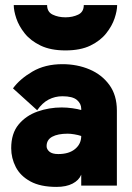

<svg xmlns="http://www.w3.org/2000/svg" viewBox="-20 -729 517 754"><path d="M202 5Q139 5 99.5 -16.5Q60 -38 42 -73Q24 -108 24 -147Q24 -205 53 -240Q82 -275 127.5 -291Q173 -307 222 -307Q243 -307 264 -304Q285 -301 299 -297V-302Q299 -322 282 -336.5Q265 -351 225 -351Q196 -351 171 -338Q146 -325 126 -296L31 -382Q58 -419 107.5 -448Q157 -477 225 -477Q283 -477 331.5 -456.5Q380 -436 409.5 -395.5Q439 -355 439 -295V0H299V-43Q290 -21 265 -8Q240 5 202 5ZM209 -124Q251 -124 275 -144Q299 -164 299 -195Q287 -199 272 -201.5Q257 -204 246 -204Q207 -204 185 -192Q163 -180 163 -155Q163 -143 174 -133.5Q185 -124 209 -124ZM237 -531Q179 -531 139.5 -550Q100 -569 77 -598Q54 -627 44 -657Q34 -687 34 -709H165Q165 -682 187 -671.5Q209 -661 237 -661Q265 -661 287 -671.5Q309 -682 309 -709H440Q440 -687 430 -657Q420 -627 397 -598Q374 -569 335 -550Q296 -531 237 -531Z"/></svg>

Font: Lil Grotesk Black
Style: Regular
Weight: 900
Designer: Bastien Sozeau
Foundry: NBR — Bastien Sozeau
Version: Version 3.003; ttfautohint (v1.8.4.7-5d5b);gftools[0.9.33]